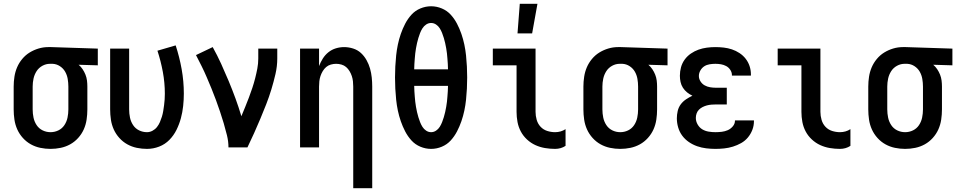

<svg xmlns="http://www.w3.org/2000/svg" viewBox="-20 -776 5040 1011"><path d="M246 8Q219 8 192.5 2.5Q166 -3 142.5 -16Q119 -29 100.5 -49.5Q82 -70 71 -94.5Q60 -119 56 -146Q52 -173 52 -200V-320Q52 -346 56 -372Q60 -398 70 -421.5Q80 -445 97 -465.5Q114 -486 136 -499.5Q158 -513 183 -520.5Q208 -528 234 -528H250L495 -520V-432L394 -435Q406 -425 415 -411.5Q424 -398 430 -383Q436 -368 438 -352Q440 -336 440 -320V-200Q440 -173 436 -146Q432 -119 421 -94.5Q410 -70 391.5 -49.5Q373 -29 349.5 -16Q326 -3 299.5 2.5Q273 8 246 8ZM246 -80Q268 -80 287.5 -89.5Q307 -99 319 -117Q331 -135 335.5 -156.5Q340 -178 340 -200V-320Q340 -340 336.5 -360.5Q333 -381 323 -398.5Q313 -416 295.5 -427.5Q278 -439 257 -440H243Q222 -440 203 -429.5Q184 -419 172.5 -401Q161 -383 156.5 -362Q152 -341 152 -320V-200Q152 -178 156.5 -156.5Q161 -135 173 -117Q185 -99 204.5 -89.5Q224 -80 246 -80Z M754 8Q727 8 700.5 2.5Q674 -3 650.5 -16Q627 -29 608.5 -49.5Q590 -70 579 -94.5Q568 -119 564 -146Q560 -173 560 -200V-520H660V-200Q660 -178 664.5 -156.5Q669 -135 681 -117Q693 -99 712.5 -89.5Q732 -80 754 -80Q769 -80 783 -87.5Q797 -95 806.5 -107Q816 -119 822 -133Q828 -147 832.5 -161.5Q837 -176 839.5 -191.5Q842 -207 844 -222Q846 -237 847 -252Q848 -267 848 -283Q848 -340 837.5 -397Q827 -454 809 -509L905 -537Q925 -476 936.5 -412Q948 -348 948 -283Q948 -251 944.5 -218Q941 -185 932.5 -153.5Q924 -122 909.5 -92.5Q895 -63 872 -39.5Q849 -16 818 -4Q787 8 754 8Z M1183 0Q1183 -32 1175 -64Q1167 -96 1158 -127Q1149 -158 1138.5 -188.5Q1128 -219 1117 -249.5Q1106 -280 1093.5 -310Q1081 -340 1068.5 -369.5Q1056 -399 1041.5 -428Q1027 -457 1012 -486L1100 -528Q1124 -485 1144.5 -440Q1165 -395 1184 -349.5Q1203 -304 1220 -257.5Q1237 -211 1251 -164Q1261 -188 1271 -212.5Q1281 -237 1290.5 -262Q1300 -287 1308.5 -312.5Q1317 -338 1323.5 -363.5Q1330 -389 1335 -415Q1340 -441 1340 -468V-520H1440V-468Q1440 -427 1430.5 -386Q1421 -345 1409 -305.5Q1397 -266 1382 -227.5Q1367 -189 1351 -151Q1335 -113 1318 -75Q1301 -37 1283 0Z M1840 215V-320Q1840 -334 1838.5 -348Q1837 -362 1832.5 -375.5Q1828 -389 1820.5 -401.5Q1813 -414 1802.5 -423Q1792 -432 1778 -436Q1764 -440 1750 -440Q1736 -440 1722 -436Q1708 -432 1697.5 -423Q1687 -414 1679.5 -401.5Q1672 -389 1667.5 -375.5Q1663 -362 1661.5 -348Q1660 -334 1660 -320V0H1560V-520H1660V-428Q1668 -449 1680 -468Q1692 -487 1709.5 -501Q1727 -515 1748.5 -521.5Q1770 -528 1792 -528Q1816 -528 1839.5 -520.5Q1863 -513 1880.5 -497Q1898 -481 1910 -459.5Q1922 -438 1928.5 -415Q1935 -392 1937.5 -368Q1940 -344 1940 -320V215Z M2250 8Q2221 8 2193.5 -3.5Q2166 -15 2146.5 -36.5Q2127 -58 2113.5 -84Q2100 -110 2090.5 -137.5Q2081 -165 2075 -193.5Q2069 -222 2066 -251Q2063 -280 2061.5 -309Q2060 -338 2060 -368Q2060 -397 2061.5 -426Q2063 -455 2066 -484Q2069 -513 2075 -541.5Q2081 -570 2090.5 -597.5Q2100 -625 2113.5 -651Q2127 -677 2146.5 -698.5Q2166 -720 2193.5 -731.5Q2221 -743 2250 -743Q2279 -743 2306.5 -731.5Q2334 -720 2353.5 -698.5Q2373 -677 2386.5 -651Q2400 -625 2409.5 -597.5Q2419 -570 2425 -541.5Q2431 -513 2434 -484Q2437 -455 2438.5 -426Q2440 -397 2440 -368Q2440 -338 2438.5 -309Q2437 -280 2434 -251Q2431 -222 2425 -193.5Q2419 -165 2409.5 -137.5Q2400 -110 2386.5 -84Q2373 -58 2353.5 -36.5Q2334 -15 2306.5 -3.5Q2279 8 2250 8ZM2339 -411Q2339 -425 2338 -439Q2337 -453 2336 -467Q2335 -481 2333.5 -494.5Q2332 -508 2329.5 -522Q2327 -536 2324 -549.5Q2321 -563 2317 -576Q2313 -589 2308 -602Q2303 -615 2295.5 -627Q2288 -639 2276 -647Q2264 -655 2250 -655Q2236 -655 2224 -647Q2212 -639 2204.5 -627Q2197 -615 2192 -602Q2187 -589 2183 -576Q2179 -563 2176 -549.5Q2173 -536 2170.5 -522Q2168 -508 2166.5 -494.5Q2165 -481 2164 -467Q2163 -453 2162 -439Q2161 -425 2161 -411ZM2250 -80Q2264 -80 2276 -88Q2288 -96 2295.5 -108Q2303 -120 2308 -133Q2313 -146 2317 -159Q2321 -172 2324 -185.5Q2327 -199 2329.5 -213Q2332 -227 2333.5 -240.5Q2335 -254 2336 -268Q2337 -282 2338 -296Q2339 -310 2339 -324H2161Q2161 -310 2162 -296Q2163 -282 2164 -268Q2165 -254 2166.5 -240.5Q2168 -227 2170.5 -213Q2173 -199 2176 -185.5Q2179 -172 2183 -159Q2187 -146 2192 -133Q2197 -120 2204.5 -108Q2212 -96 2224 -88Q2236 -80 2250 -80Z M2903 8Q2876 8 2849.5 3.5Q2823 -1 2799 -12Q2775 -23 2755 -41.5Q2735 -60 2722.5 -83.5Q2710 -107 2705 -133.5Q2700 -160 2700 -187V-432H2575V-520H2800V-187Q2800 -166 2806 -145Q2812 -124 2826.5 -108.5Q2841 -93 2861.5 -86.5Q2882 -80 2903 -80Q2918 -80 2932 -84Q2946 -88 2958 -96V-8Q2946 0 2932 4Q2918 8 2903 8ZM2705 -600 2717 -756H2810L2782 -600Z M3246 8Q3219 8 3192.5 2.5Q3166 -3 3142.5 -16Q3119 -29 3100.5 -49.5Q3082 -70 3071 -94.5Q3060 -119 3056 -146Q3052 -173 3052 -200V-320Q3052 -346 3056 -372Q3060 -398 3070 -421.5Q3080 -445 3097 -465.5Q3114 -486 3136 -499.5Q3158 -513 3183 -520.5Q3208 -528 3234 -528H3250L3495 -520V-432L3394 -435Q3406 -425 3415 -411.5Q3424 -398 3430 -383Q3436 -368 3438 -352Q3440 -336 3440 -320V-200Q3440 -173 3436 -146Q3432 -119 3421 -94.5Q3410 -70 3391.5 -49.5Q3373 -29 3349.5 -16Q3326 -3 3299.5 2.5Q3273 8 3246 8ZM3246 -80Q3268 -80 3287.5 -89.5Q3307 -99 3319 -117Q3331 -135 3335.5 -156.5Q3340 -178 3340 -200V-320Q3340 -340 3336.5 -360.5Q3333 -381 3323 -398.5Q3313 -416 3295.5 -427.5Q3278 -439 3257 -440H3243Q3222 -440 3203 -429.5Q3184 -419 3172.5 -401Q3161 -383 3156.5 -362Q3152 -341 3152 -320V-200Q3152 -178 3156.5 -156.5Q3161 -135 3173 -117Q3185 -99 3204.5 -89.5Q3224 -80 3246 -80Z M3747 8Q3723 8 3698.5 5Q3674 2 3651 -6Q3628 -14 3607.5 -28Q3587 -42 3572.5 -61.5Q3558 -81 3551 -105Q3544 -129 3544 -153Q3544 -172 3548.5 -191.5Q3553 -211 3564.5 -226.5Q3576 -242 3592.5 -253Q3609 -264 3626 -272Q3611 -279 3598 -289.5Q3585 -300 3576 -314Q3567 -328 3563.5 -344.5Q3560 -361 3560 -377Q3560 -400 3566 -422Q3572 -444 3585.5 -462.5Q3599 -481 3618 -494Q3637 -507 3658 -514.5Q3679 -522 3701.5 -525Q3724 -528 3747 -528Q3769 -528 3791 -525.5Q3813 -523 3834 -516Q3855 -509 3874 -496.5Q3893 -484 3906.5 -466.5Q3920 -449 3927 -428Q3934 -407 3934 -385V-378H3834V-381Q3834 -395 3825.5 -408Q3817 -421 3804 -428Q3791 -435 3776.5 -437.5Q3762 -440 3747 -440Q3732 -440 3716.5 -437.5Q3701 -435 3688.5 -427Q3676 -419 3668 -405Q3660 -391 3660 -376Q3660 -361 3668.5 -347.5Q3677 -334 3690.5 -326.5Q3704 -319 3719.5 -316.5Q3735 -314 3750 -314H3807V-226H3750Q3738 -226 3726 -225Q3714 -224 3702.5 -221Q3691 -218 3680 -212.5Q3669 -207 3660.5 -198.5Q3652 -190 3648 -178.5Q3644 -167 3644 -155Q3644 -137 3653.5 -120.5Q3663 -104 3678 -95Q3693 -86 3711 -83Q3729 -80 3747 -80Q3764 -80 3780.5 -82Q3797 -84 3812 -90.5Q3827 -97 3838.5 -110.5Q3850 -124 3850 -140V-142H3950V-138Q3950 -114 3941.5 -92Q3933 -70 3918 -52Q3903 -34 3882.5 -22.5Q3862 -11 3839.5 -4Q3817 3 3793.5 5.5Q3770 8 3747 8Z M4403 8Q4376 8 4349.5 3.5Q4323 -1 4299 -12Q4275 -23 4255 -41.5Q4235 -60 4222.5 -83.5Q4210 -107 4205 -133.5Q4200 -160 4200 -187V-432H4075V-520H4300V-187Q4300 -166 4306 -145Q4312 -124 4326.5 -108.5Q4341 -93 4361.5 -86.5Q4382 -80 4403 -80Q4418 -80 4432 -84Q4446 -88 4458 -96V-8Q4446 0 4432 4Q4418 8 4403 8Z M4746 8Q4719 8 4692.5 2.5Q4666 -3 4642.5 -16Q4619 -29 4600.5 -49.5Q4582 -70 4571 -94.5Q4560 -119 4556 -146Q4552 -173 4552 -200V-320Q4552 -346 4556 -372Q4560 -398 4570 -421.5Q4580 -445 4597 -465.5Q4614 -486 4636 -499.5Q4658 -513 4683 -520.5Q4708 -528 4734 -528H4750L4995 -520V-432L4894 -435Q4906 -425 4915 -411.5Q4924 -398 4930 -383Q4936 -368 4938 -352Q4940 -336 4940 -320V-200Q4940 -173 4936 -146Q4932 -119 4921 -94.5Q4910 -70 4891.5 -49.5Q4873 -29 4849.5 -16Q4826 -3 4799.5 2.5Q4773 8 4746 8ZM4746 -80Q4768 -80 4787.5 -89.5Q4807 -99 4819 -117Q4831 -135 4835.5 -156.5Q4840 -178 4840 -200V-320Q4840 -340 4836.5 -360.5Q4833 -381 4823 -398.5Q4813 -416 4795.5 -427.5Q4778 -439 4757 -440H4743Q4722 -440 4703 -429.5Q4684 -419 4672.5 -401Q4661 -383 4656.5 -362Q4652 -341 4652 -320V-200Q4652 -178 4656.5 -156.5Q4661 -135 4673 -117Q4685 -99 4704.5 -89.5Q4724 -80 4746 -80Z"/></svg>

Font: Iosevka Term Curly Semibold
Style: Regular
Weight: 600
Designer: Belleve Invis
Foundry: Belleve Invis
Version: Version 32.3.0